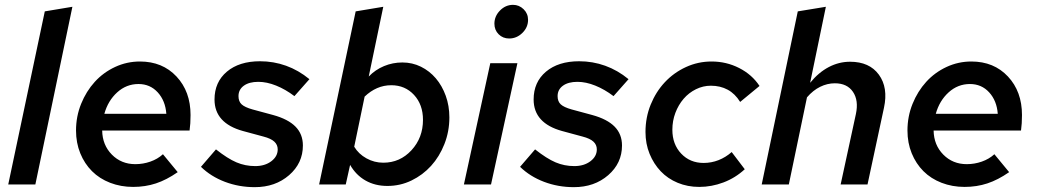

<svg xmlns="http://www.w3.org/2000/svg" viewBox="-20 -762 4285 793"><path d="M279 -734 126 0H14L165 -715Z M714 -51Q668 -19 624 -4.5Q580 10 530 10Q479 10 435 -7Q391 -24 360 -55Q329 -86 311.5 -129Q294 -172 294 -223Q294 -281 315 -333Q336 -385 371.5 -424Q407 -463 455.5 -485.5Q504 -508 558 -508Q651 -508 709 -446Q767 -384 767 -287Q767 -268 766 -253Q765 -238 763 -223H402Q403 -163 442 -123.5Q481 -84 539 -84Q571 -84 601 -94.5Q631 -105 653 -125ZM552 -415Q502 -415 464 -380.5Q426 -346 411 -292H667Q663 -346 631.5 -380.5Q600 -415 552 -415Z M810 -73 872 -145Q920 -107 956.5 -91.5Q993 -76 1034 -76Q1074 -76 1100.5 -96Q1127 -116 1127 -145Q1127 -164 1113 -177Q1099 -190 1068 -198L983 -221Q925 -237 895.5 -269.5Q866 -302 866 -351Q866 -423 917 -466Q968 -509 1054 -509Q1110 -509 1161.5 -490.5Q1213 -472 1258 -435L1196 -365Q1159 -393 1120.5 -408.5Q1082 -424 1047 -424Q1009 -424 987 -408Q965 -392 965 -365Q965 -343 978 -331Q991 -319 1023 -310L1108 -287Q1170 -270 1200.5 -239Q1231 -208 1231 -161Q1231 -88 1174 -38.5Q1117 11 1032 11Q967 11 909 -11Q851 -33 810 -73Z M1836 -277Q1836 -219 1815.5 -167Q1795 -115 1760.5 -77Q1726 -39 1679.5 -16.5Q1633 6 1580 6Q1529 6 1489.5 -16.5Q1450 -39 1426 -81L1408 0H1298L1449 -715L1563 -734L1503 -446Q1530 -474 1566 -489Q1602 -504 1642 -504Q1683 -504 1718.5 -486.5Q1754 -469 1780 -438.5Q1806 -408 1821 -366.5Q1836 -325 1836 -277ZM1596 -410Q1565 -410 1537.5 -398Q1510 -386 1486 -363L1443 -156Q1461 -126 1493.5 -108Q1526 -90 1563 -90Q1632 -90 1679.5 -141.5Q1727 -193 1727 -267Q1727 -330 1690 -370Q1653 -410 1596 -410Z M2083 -603Q2057 -603 2039.5 -620.5Q2022 -638 2022 -664Q2022 -695 2045 -718.5Q2068 -742 2099 -742Q2124 -742 2142.5 -724Q2161 -706 2161 -680Q2161 -649 2137.5 -626Q2114 -603 2083 -603ZM2117 -501 2008 0H1896L2005 -501Z M2128 -73 2190 -145Q2238 -107 2274.5 -91.5Q2311 -76 2352 -76Q2392 -76 2418.5 -96Q2445 -116 2445 -145Q2445 -164 2431 -177Q2417 -190 2386 -198L2301 -221Q2243 -237 2213.5 -269.5Q2184 -302 2184 -351Q2184 -423 2235 -466Q2286 -509 2372 -509Q2428 -509 2479.5 -490.5Q2531 -472 2576 -435L2514 -365Q2477 -393 2438.5 -408.5Q2400 -424 2365 -424Q2327 -424 2305 -408Q2283 -392 2283 -365Q2283 -343 2296 -331Q2309 -319 2341 -310L2426 -287Q2488 -270 2518.5 -239Q2549 -208 2549 -161Q2549 -88 2492 -38.5Q2435 11 2350 11Q2285 11 2227 -11Q2169 -33 2128 -73Z M2886 -89Q2918 -89 2947.5 -100.5Q2977 -112 3002 -134L3056 -63Q3017 -27 2968 -8.5Q2919 10 2868 10Q2820 10 2779 -7Q2738 -24 2709 -54.5Q2680 -85 2663 -126.5Q2646 -168 2646 -217Q2646 -277 2667.5 -330Q2689 -383 2726 -422.5Q2763 -462 2813 -485Q2863 -508 2919 -508Q2980 -508 3033 -481Q3086 -454 3117 -407L3037 -341Q3016 -375 2985.5 -391.5Q2955 -408 2916 -408Q2884 -408 2854.5 -393.5Q2825 -379 2803.5 -354Q2782 -329 2769.5 -296Q2757 -263 2757 -226Q2757 -166 2793.5 -127.5Q2830 -89 2886 -89Z M3126 0 3275 -715 3391 -734 3326 -420Q3361 -463 3403 -485Q3445 -507 3491 -507Q3571 -507 3610 -453.5Q3649 -400 3631 -317L3563 0H3452L3515 -291Q3527 -347 3503 -382.5Q3479 -418 3428 -418Q3397 -418 3367.5 -403.5Q3338 -389 3313 -360L3238 0Z M4148 -51Q4102 -19 4058 -4.5Q4014 10 3964 10Q3913 10 3869 -7Q3825 -24 3794 -55Q3763 -86 3745.5 -129Q3728 -172 3728 -223Q3728 -281 3749 -333Q3770 -385 3805.5 -424Q3841 -463 3889.5 -485.5Q3938 -508 3992 -508Q4085 -508 4143 -446Q4201 -384 4201 -287Q4201 -268 4200 -253Q4199 -238 4197 -223H3836Q3837 -163 3876 -123.5Q3915 -84 3973 -84Q4005 -84 4035 -94.5Q4065 -105 4087 -125ZM3986 -415Q3936 -415 3898 -380.5Q3860 -346 3845 -292H4101Q4097 -346 4065.5 -380.5Q4034 -415 3986 -415Z"/></svg>

Font: Red Hat Text Medium
Style: Italic
Weight: 500
Italic angle: -12°
Designer: Pentagram / MCKL
Foundry: Pentagram / MCKL
Version: Version 1.003; Red Hat Text Medium Italic